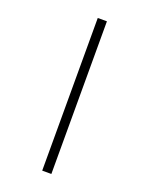

<svg xmlns="http://www.w3.org/2000/svg" viewBox="-180 -851 919 1182"><g transform="rotate(20 279.5 -260.0)"><path d="M249 240V-760H309V240Z"/></g></svg>

Font: Noto Serif Old Uyghur
Style: Regular
Weight: 400
Designer: Lewis McGuffie
Foundry: Google LLC
Version: Version 1.003; ttfautohint (v1.8.4.7-5d5b)